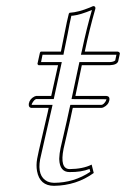

<svg xmlns="http://www.w3.org/2000/svg" viewBox="-20 -598 412 628"><path d="M179.2 -429.2Q184.1 -453.1 190.9 -487.8Q199.2 -530.8 205.1 -553.2L207.5 -556.2Q236.8 -558.1 273.4 -573.2Q280.3 -576.2 284.7 -578.1Q293 -578.1 292 -569.8Q291.5 -568.4 291.5 -567.9Q272.5 -502 257.3 -429.2H365.2Q371.6 -427.7 372.1 -422.9L366.7 -397.9Q362.8 -385.7 339.8 -384.8H247.6L226.6 -284.2H328.1Q339.4 -283.2 337.9 -271Q335 -254.9 318.8 -247.1Q314.5 -245.1 311 -245.1H218.3L217.3 -242.2Q210 -206.5 197.8 -154.3Q190.4 -124 188 -111.8Q174.8 -45.9 207.5 -44.9Q251.5 -45.4 279.8 -59.6L286.6 -32.2Q230 8.8 156.7 9.8Q109.9 9.8 101.1 -38.6Q97.7 -57.6 101.6 -79.1Q104.5 -95.7 118.2 -153.3Q130.4 -205.1 136.2 -231L139.2 -245.1H82Q72.8 -246.6 74.2 -258.8Q77.1 -274.4 92.3 -282.2Q95.7 -283.7 98.1 -284.2H147.5L169.9 -384.8H106Q103 -386.7 102.5 -389.2L110.4 -424.8Q111.3 -428.7 114.3 -429.2ZM189 -426.8 187.5 -418.9H119.1L114.3 -395H182.1L155.8 -273.9H98.1Q92.3 -272.5 85.4 -260.7Q84.5 -258.3 84 -257.3Q84 -255.4 83.5 -254.9H151.9L146 -229Q140.1 -202.1 127.9 -150.4Q114.7 -93.8 111.3 -77.1Q101.1 -21 135.3 -4.4Q141.1 -2 147 -1Q152.3 -0.5 156.7 0Q222.2 -0.5 275.4 -36.1L272.9 -45.4Q245.6 -34.7 207.5 -35.2Q175.3 -35.2 173.8 -76.7Q173.8 -78.6 173.8 -80.1Q174.3 -95.7 178.2 -114.3Q180.7 -127 188 -156.7Q200.2 -209 207.5 -244.1L210 -254.9H311Q318.4 -254.9 326.2 -267.6Q327.6 -271 328.1 -272.9Q328.1 -272.9 328.1 -273.4L213.9 -273.9L239.7 -395H339.8Q351.6 -395.5 356.9 -400.4L360.8 -418.9H244.6L247.6 -431.2Q263.7 -507.3 280.8 -565.4Q241.7 -549.3 219.7 -546.9Q216.3 -546.4 213.4 -546.4Q208.5 -526.4 201.2 -486.3Q193.8 -450.2 189 -426.8Z"/></svg>

Font: Linux Biolinum Outline O
Style: Italic
Weight: 400
Italic angle: -12°
Designer: Philipp H. Poll
Foundry: Philipp H. Poll
Version: Version 0.6.2